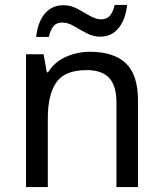

<svg xmlns="http://www.w3.org/2000/svg" viewBox="-20 -755 658 775"><path d="M343 -546Q439 -546 488 -499.5Q537 -453 537 -349V0H450V-343Q450 -408 421 -440Q392 -472 330 -472Q241 -472 207 -422Q173 -372 173 -278V0H85V-536H156L169 -463H174Q200 -505 246 -525.5Q292 -546 343 -546ZM126 -606Q132 -665 160.5 -699.5Q189 -734 236 -734Q266 -734 292.5 -719.5Q319 -705 343 -691Q367 -677 388 -677Q411 -677 423.5 -691.5Q436 -706 443 -735H493Q487 -677 459 -642Q431 -607 384 -607Q356 -607 329.5 -621Q303 -635 278.5 -649.5Q254 -664 232 -664Q208 -664 196 -649.5Q184 -635 177 -606Z"/></svg>

Font: Noto Sans Balinese
Style: Regular
Weight: 400
Designer: Aditya Bayu, David Williams
Foundry: David Williams
Version: Version 2.003